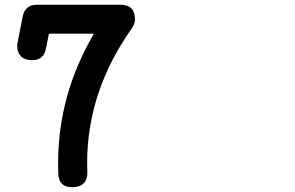

<svg xmlns="http://www.w3.org/2000/svg" viewBox="-20 -667 1244 810"><path d="M174.3 -463.4Q165 -413.1 116.2 -413.1Q84 -413.1 68.4 -429.4Q52.7 -445.8 52.7 -472.2Q52.7 -475.1 52.7 -478Q52.7 -481 53.7 -484.9L75.7 -597.2Q85.4 -647 135.7 -647H487.8Q549.3 -647 549.3 -585.9Q549.3 -566.4 537.1 -548.8Q441.9 -414.6 394.8 -272.5Q347.7 -130.4 347.7 20.5Q347.7 25.9 347.7 30.5Q347.7 35.2 348.1 40.5Q348.1 45.9 348.4 51.3Q348.6 56.6 348.6 62Q348.6 118.7 289.6 123Q265.1 123 252 116Q238.8 108.9 232.9 96.7Q227.1 84.5 226.1 67.6Q225.1 50.8 225.1 31.7V22.5Q225.1 -121.1 262.2 -257.1Q299.3 -393.1 376 -524.9H186.5Z"/></svg>

Font: Erica Type
Style: Bold Italic
Weight: 700
Monospace: yes
Designer: Peter Wiegel
Foundry: Peter Wiegel
Version: Version 1.000 2010 initial release